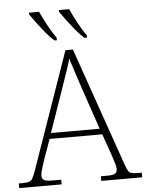

<svg xmlns="http://www.w3.org/2000/svg" viewBox="-64 -980 783 1028"><g transform="rotate(-5 327.5 -465.5)"><path d="M-3 0V-25H18Q40 -25 51.5 -28.5Q63 -32 70 -43.5Q77 -55 86 -79L308 -714H348L571 -74Q579 -52 585.5 -41.5Q592 -31 603.5 -28Q615 -25 638 -25H658V0H438V-25H470Q505 -25 515.5 -32.5Q526 -40 526 -57Q526 -67 521 -84Q516 -101 510.5 -117.5Q505 -134 502 -143L465 -248H182L145 -144Q142 -135 136.5 -118.5Q131 -102 126 -84.5Q121 -67 121 -57Q121 -40 131.5 -32.5Q142 -25 178 -25H225V0ZM192 -279H454L380 -496Q366 -538 350 -586.5Q334 -635 324 -668Q320 -650 310.5 -621.5Q301 -593 290 -561.5Q279 -530 271 -506ZM415 -771Q394 -789 370 -818Q346 -847 325 -875.5Q304 -904 292 -921V-931H347Q362 -897 384.5 -855Q407 -813 429 -784V-771ZM254 -771Q233 -789 209 -818Q185 -847 164 -875.5Q143 -904 131 -921V-931H185Q201 -897 223.5 -855Q246 -813 267 -784V-771Z"/></g></svg>

Font: Noto Serif ExtraLight
Style: Regular
Weight: 200
Designer: Monotype Design Team
Foundry: Monotype Imaging Inc.
Version: Version 2.015; ttfautohint (v1.8.4.7-5d5b)